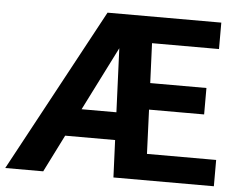

<svg xmlns="http://www.w3.org/2000/svg" viewBox="-51 -772 1042 834"><g transform="rotate(5 470.0 -355.5)"><path d="M910.6 0H472.7L465.8 -162.6H248L166.5 0H1L384.8 -710.9H880.9V-595.7H588.9L596.2 -422.4H841.3V-307.1H601.1L608.9 -114.7H910.6ZM309.1 -283.2H460.9L449.2 -561.5Z"/></g></svg>

Font: RobotoInd
Style: Bold
Weight: 700
Designer: Google
Version: Version 2.001150; 2014